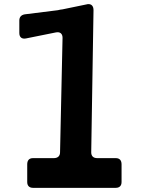

<svg xmlns="http://www.w3.org/2000/svg" viewBox="-20 -904 678 924"><path d="M139 0H537C556 0 565 -11 565 -28V-113C565 -132 556 -143 537 -143H448C429 -143 419 -153 419 -171L430 -855C430 -874 421 -886 402 -884L281 -859C272 -858 266 -857 259 -855L99 -835C82 -832 73 -822 73 -805V-745C73 -725 85 -715 105 -719L249 -748C269 -752 281 -742 281 -722L269 -171C269 -153 258 -143 239 -143H139C120 -143 111 -132 111 -113V-28C111 -11 120 0 139 0Z"/></svg>

Font: OpenDyslexic3
Style: Regular
Weight: 400
Designer: Abelardo Gonzalez
Version: Version 3.001;PS 003.001;hotconv 1.0.88;makeotf.lib2.5.64775